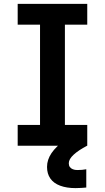

<svg xmlns="http://www.w3.org/2000/svg" viewBox="-20 -750 540 988"><path d="M71 0V-107H186V-623H71V-730H429V-623H314V-107H429V0ZM369 218Q323 218 289.5 205.5Q256 193 239 168.5Q222 144 222 109Q222 72 245 38Q268 4 315 -30L428 0Q384 23 359 46Q334 69 334 90Q334 102 339.5 109.5Q345 117 355 121Q365 125 378 125Q390 125 402 124Q414 123 424 121V215Q412 216 398.5 217Q385 218 369 218Z"/></svg>

Font: M PLUS Code Latin SemiBold
Style: Regular
Weight: 600
Designer: Coji Morishita
Foundry: UNDERFOREST DESIGN
Version: Version 1.002; ttfautohint (v1.8.3)